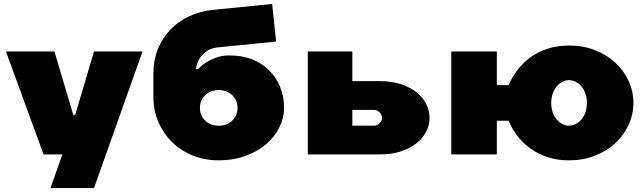

<svg xmlns="http://www.w3.org/2000/svg" viewBox="-20 -780 3255 970"><path d="M200 0 10 -520H255L350 -200H360L455 -520H700L455 170H235L295 0Z M1415 -235Q1415 -184 1391.5 -136.5Q1368 -89 1325 -52Q1282 -15 1221 7.5Q1160 30 1085 30Q1014 30 953.5 5.5Q893 -19 849 -62.5Q805 -106 780 -164Q755 -222 755 -290V-410Q755 -476 777.5 -531.5Q800 -587 839.5 -629Q879 -671 934 -697Q989 -723 1055 -730L1355 -760L1375 -570L1075 -540Q1033 -535 1003.5 -503.5Q974 -472 970 -430H980Q997 -449 1022 -465Q1042 -478 1072 -489Q1102 -500 1140 -500Q1202 -500 1252.5 -480.5Q1303 -461 1339 -425.5Q1375 -390 1395 -341.5Q1415 -293 1415 -235ZM1085 -325Q1043 -325 1016.5 -299Q990 -273 990 -235Q990 -197 1016.5 -171Q1043 -145 1085 -145Q1127 -145 1153.5 -171Q1180 -197 1180 -235Q1180 -273 1153.5 -299Q1127 -325 1085 -325Z M1760 -145H1870Q1885 -145 1897.5 -157.5Q1910 -170 1910 -185Q1910 -200 1897.5 -212.5Q1885 -225 1870 -225H1760ZM1535 0V-520H1760V-370H1900Q1960 -370 2006.5 -354.5Q2053 -339 2085 -313Q2117 -287 2133.5 -254Q2150 -221 2150 -185Q2150 -149 2133.5 -116Q2117 -83 2085 -57Q2053 -31 2006.5 -15.5Q1960 0 1900 0Z M3180 -260Q3180 -202 3156 -149.5Q3132 -97 3089 -57Q3046 -17 2986 6.5Q2926 30 2855 30Q2793 30 2743.5 13Q2694 -4 2656 -32.5Q2618 -61 2591.5 -96.5Q2565 -132 2550 -170H2490V0H2260V-520H2490V-350H2550Q2565 -387 2591.5 -423Q2618 -459 2656 -487.5Q2694 -516 2743.5 -533Q2793 -550 2855 -550Q2926 -550 2986 -526.5Q3046 -503 3089 -463Q3132 -423 3156 -370.5Q3180 -318 3180 -260ZM2855 -375Q2838 -375 2822 -367Q2806 -359 2793 -344Q2780 -329 2772.5 -307.5Q2765 -286 2765 -260Q2765 -234 2772.5 -212.5Q2780 -191 2793 -176Q2806 -161 2822 -153Q2838 -145 2855 -145Q2872 -145 2888 -153Q2904 -161 2917 -176Q2930 -191 2937.5 -212.5Q2945 -234 2945 -260Q2945 -286 2937.5 -307.5Q2930 -329 2917 -344Q2904 -359 2888 -367Q2872 -375 2855 -375Z"/></svg>

Font: Imperial One
Style: Regular
Weight: 400
Designer: Jovanny Lemonad
Foundry: Jovanny Lemonad
Version: Version 1.000